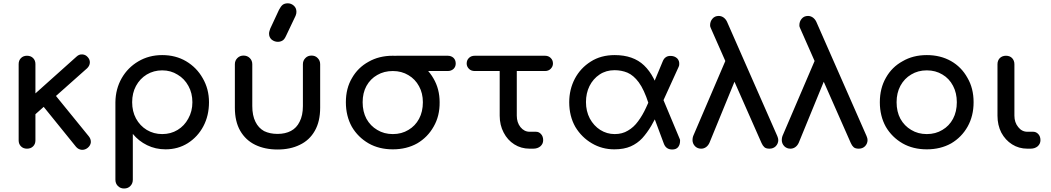

<svg xmlns="http://www.w3.org/2000/svg" viewBox="-20 -875 6186 1130"><path d="M185.5 -200.2Q170.9 -216.8 124 -267.6Q201.2 -336.9 430.7 -542Q445.3 -555.7 462.9 -554.7Q463.9 -554.7 464.8 -554.7Q483.4 -553.7 496.1 -539.1Q509.8 -524.4 508.8 -505.9Q507.8 -488.3 493.2 -473.6Q390.6 -382.8 185.5 -200.2ZM138.7 0Q117.2 0 103.5 -13.7Q89.8 -27.3 89.8 -48.8Q89.8 -198.2 89.8 -498Q89.8 -519.5 103.5 -533.2Q117.2 -546.9 138.7 -546.9Q161.1 -546.9 174.8 -533.2Q188.5 -519.5 188.5 -498Q188.5 -348.6 188.5 -48.8Q188.5 -27.3 174.8 -13.7Q161.1 0 138.7 0ZM496.1 -4.9Q481.4 6.8 464.8 6.8Q462.9 6.8 460.9 6.8Q441.4 4.9 427.7 -10.7Q360.4 -94.7 224.6 -261.7Q242.2 -278.3 294.9 -328.1Q346.7 -263.7 502.9 -72.3Q514.6 -57.6 514.6 -41Q514.6 -39.1 514.6 -37.1Q512.7 -18.6 496.1 -4.9Z M710 234.4Q688.5 234.4 673.8 219.7Q659.2 205.1 659.2 182.6Q659.2 31.2 659.2 -273.4Q660.2 -351.6 696.3 -415Q732.4 -477.5 793.9 -513.7Q856.4 -550.8 934.6 -550.8Q1013.7 -550.8 1075.2 -514.6Q1137.7 -477.5 1172.9 -415Q1210 -351.6 1210 -273.4Q1210 -194.3 1176.8 -131.8Q1143.6 -69.3 1085 -32.2Q1027.3 3.9 954.1 3.9Q895.5 3.9 845.7 -20.5Q795.9 -44.9 761.7 -86.9Q761.7 2.9 761.7 182.6Q761.7 205.1 747.1 219.7Q733.4 234.4 710 234.4ZM934.6 -85.9Q985.4 -85.9 1025.4 -110.4Q1065.4 -134.8 1087.9 -176.8Q1112.3 -219.7 1112.3 -273.4Q1112.3 -327.1 1088.9 -369.1Q1065.4 -412.1 1025.4 -435.5Q985.4 -460.9 934.6 -460.9Q884.8 -460.9 843.8 -436.5Q803.7 -412.1 780.3 -369.1Q757.8 -327.1 757.8 -273.4Q757.8 -219.7 780.3 -177.7Q803.7 -134.8 843.8 -110.4Q884.8 -85.9 934.6 -85.9Z M1613.3 4.9Q1539.1 4.9 1482.4 -22.5Q1425.8 -49.8 1393.6 -105.5Q1362.3 -160.2 1362.3 -241.2Q1362.3 -326.2 1362.3 -497.1Q1362.3 -518.6 1377 -533.2Q1391.6 -547.9 1413.1 -547.9Q1435.5 -547.9 1450.2 -533.2Q1464.8 -518.6 1464.8 -497.1Q1464.8 -415 1464.8 -251Q1464.8 -195.3 1483.4 -158.2Q1501 -122.1 1534.2 -103.5Q1568.4 -86.9 1613.3 -86.9Q1659.2 -86.9 1692.4 -104.5Q1725.6 -122.1 1743.2 -158.2Q1762.7 -195.3 1762.7 -251Q1762.7 -333 1762.7 -497.1Q1762.7 -518.6 1777.3 -533.2Q1791 -547.9 1813.5 -547.9Q1835.9 -547.9 1849.6 -533.2Q1864.3 -518.6 1864.3 -497.1Q1864.3 -412.1 1864.3 -241.2Q1864.3 -160.2 1833 -105.5Q1801.8 -49.8 1744.1 -22.5Q1688.5 4.9 1613.3 4.9ZM1615.2 -628.9Q1595.7 -628.9 1579.1 -641.6Q1563.5 -655.3 1563.5 -676.8Q1563.5 -683.6 1565.4 -690.4Q1566.4 -696.3 1570.3 -706.1Q1587.9 -743.2 1622.1 -817.4Q1632.8 -837.9 1643.6 -846.7Q1655.3 -855.5 1673.8 -855.5Q1693.4 -855.5 1709 -841.8Q1724.6 -828.1 1724.6 -805.7Q1724.6 -800.8 1723.6 -794.9Q1722.7 -789.1 1719.7 -782.2Q1701.2 -742.2 1663.1 -663.1Q1653.3 -641.6 1641.6 -635.7Q1629.9 -628.9 1615.2 -628.9Z M2292 3.9Q2210.9 3.9 2149.4 -31.2Q2086.9 -67.4 2050.8 -128.9Q2015.6 -192.4 2015.6 -273.4Q2015.6 -355.5 2051.8 -416Q2086.9 -477.5 2149.4 -511.7Q2210.9 -546.9 2292 -546.9Q2372.1 -546.9 2434.6 -510.7Q2496.1 -474.6 2531.2 -413.1Q2567.4 -351.6 2567.4 -273.4Q2568.4 -192.4 2532.2 -129.9Q2497.1 -67.4 2435.5 -31.2Q2373 3.9 2292 3.9ZM2292 -85.9Q2343.8 -85.9 2383.8 -110.4Q2423.8 -133.8 2446.3 -175.8Q2468.8 -217.8 2468.8 -273.4Q2468.8 -326.2 2446.3 -367.2Q2423.8 -409.2 2383.8 -432.6Q2343.8 -457 2292 -457Q2240.2 -457 2200.2 -433.6Q2160.2 -411.1 2136.7 -369.1Q2114.3 -328.1 2114.3 -273.4Q2114.3 -217.8 2136.7 -175.8Q2160.2 -133.8 2200.2 -110.4Q2240.2 -85.9 2292 -85.9ZM2314.5 -457Q2293 -457 2280.3 -469.7Q2267.6 -483.4 2267.6 -501Q2267.6 -521.5 2280.3 -534.2Q2293 -546.9 2314.5 -546.9Q2414.1 -546.9 2615.2 -546.9Q2635.7 -546.9 2649.4 -534.2Q2662.1 -521.5 2662.1 -501Q2662.1 -482.4 2649.4 -469.7Q2635.7 -457 2615.2 -457Q2514.6 -457 2314.5 -457Z M3096.7 0Q3046.9 0 3006.8 -25.4Q2966.8 -50.8 2944.3 -94.7Q2920.9 -138.7 2920.9 -194.3Q2920.9 -281.2 2920.9 -457Q2884.8 -457 2774.4 -457Q2752.9 -457 2740.2 -469.7Q2726.6 -483.4 2726.6 -501Q2726.6 -521.5 2740.2 -534.2Q2752.9 -546.9 2774.4 -546.9Q2912.1 -546.9 3187.5 -546.9Q3208 -546.9 3220.7 -534.2Q3234.4 -521.5 3234.4 -501Q3234.4 -483.4 3220.7 -469.7Q3208 -457 3187.5 -457Q3131.8 -457 3021.5 -457Q3021.5 -391.6 3021.5 -194.3Q3021.5 -154.3 3043 -127Q3065.4 -99.6 3096.7 -99.6Q3109.4 -99.6 3133.8 -99.6Q3152.3 -99.6 3164.1 -85.9Q3176.8 -72.3 3176.8 -49.8Q3176.8 -28.3 3160.2 -13.7Q3143.6 0 3118.2 0Q3111.3 0 3096.7 0Z M3595.7 3.9Q3523.4 3.9 3463.9 -31.2Q3403.3 -66.4 3366.2 -127.9Q3330.1 -191.4 3330.1 -273.4Q3330.1 -348.6 3363.3 -412.1Q3396.5 -474.6 3457 -512.7Q3516.6 -550.8 3597.7 -550.8Q3707 -550.8 3770.5 -490.2Q3835 -428.7 3865.2 -309.6Q3842.8 -295.9 3796.9 -266.6Q3770.5 -348.6 3739.3 -390.6Q3709 -431.6 3672.9 -447.3Q3637.7 -461.9 3596.7 -461.9Q3546.9 -461.9 3508.8 -436.5Q3470.7 -411.1 3449.2 -368.2Q3428.7 -326.2 3428.7 -274.4Q3428.7 -220.7 3451.2 -177.7Q3474.6 -134.8 3512.7 -110.4Q3551.8 -85.9 3597.7 -85.9Q3642.6 -85.9 3675.8 -106.4Q3710 -126 3735.4 -161.1Q3761.7 -196.3 3782.2 -241.2Q3803.7 -286.1 3822.3 -335Q3835 -296.9 3859.4 -221.7Q3835.9 -174.8 3812.5 -133.8Q3788.1 -92.8 3759.8 -61.5Q3731.4 -31.2 3692.4 -13.7Q3652.3 3.9 3595.7 3.9ZM3936.5 4.9Q3899.4 4.9 3886.7 -30.3Q3855.5 -113.3 3793.9 -279.3Q3811.5 -293 3864.3 -335Q3893.6 -266.6 3979.5 -59.6Q3981.4 -56.6 3982.4 -51.8Q3982.4 -46.9 3982.4 -44.9Q3982.4 -23.4 3970.7 -8.8Q3959 4.9 3936.5 4.9ZM3849.6 -208Q3835 -231.4 3792 -301.8Q3813.5 -354.5 3879.9 -512.7Q3886.7 -530.3 3898.4 -538.1Q3910.2 -546.9 3929.7 -545.9Q3951.2 -544.9 3965.8 -531.2Q3979.5 -516.6 3977.5 -495.1Q3977.5 -493.2 3976.6 -488.3Q3975.6 -483.4 3973.6 -480.5Q3932.6 -389.6 3849.6 -208Z M4508.8 0Q4488.3 0 4478.5 -8.8Q4468.8 -17.6 4461.9 -33.2Q4362.3 -257.8 4164.1 -708Q4162.1 -712.9 4160.2 -717.8Q4159.2 -721.7 4159.2 -725.6Q4159.2 -749 4172.9 -764.6Q4186.5 -781.2 4210 -781.2Q4225.6 -781.2 4239.3 -771.5Q4252 -761.7 4258.8 -747.1Q4357.4 -522.5 4554.7 -74.2Q4560.5 -60.5 4560.5 -50.8Q4560.5 -30.3 4545.9 -14.6Q4531.2 0 4508.8 0ZM4106.4 0Q4085 0 4070.3 -14.6Q4055.7 -30.3 4055.7 -50.8Q4055.7 -63.5 4059.6 -74.2Q4137.7 -255.9 4293 -619.1Q4304.7 -585 4339.8 -484.4Q4293.9 -371.1 4155.3 -34.2Q4147.5 -17.6 4134.8 -8.8Q4122.1 0 4106.4 0Z M5034.2 0Q5013.7 0 5003.9 -8.8Q4994.1 -17.6 4987.3 -33.2Q4887.7 -257.8 4689.5 -708Q4687.5 -712.9 4685.5 -717.8Q4684.6 -721.7 4684.6 -725.6Q4684.6 -749 4698.2 -764.6Q4711.9 -781.2 4735.4 -781.2Q4751 -781.2 4764.6 -771.5Q4777.3 -761.7 4784.2 -747.1Q4882.8 -522.5 5080.1 -74.2Q5085.9 -60.5 5085.9 -50.8Q5085.9 -30.3 5071.3 -14.6Q5056.6 0 5034.2 0ZM4631.8 0Q4610.4 0 4595.7 -14.6Q4581.1 -30.3 4581.1 -50.8Q4581.1 -63.5 4585 -74.2Q4663.1 -255.9 4818.4 -619.1Q4830.1 -585 4865.2 -484.4Q4819.3 -371.1 4680.7 -34.2Q4672.9 -17.6 4660.2 -8.8Q4647.5 0 4631.8 0Z M5434.6 3.9Q5353.5 3.9 5292 -31.2Q5229.5 -67.4 5193.4 -128.9Q5158.2 -192.4 5158.2 -273.4Q5158.2 -355.5 5194.3 -418Q5229.5 -480.5 5292 -514.6Q5353.5 -550.8 5434.6 -550.8Q5514.6 -550.8 5577.1 -515.6Q5638.7 -480.5 5673.8 -417Q5710 -355.5 5710 -273.4Q5710 -192.4 5674.8 -129.9Q5639.6 -67.4 5578.1 -31.2Q5515.6 3.9 5434.6 3.9ZM5434.6 -85.9Q5486.3 -85.9 5526.4 -110.4Q5566.4 -133.8 5588.9 -175.8Q5611.3 -217.8 5611.3 -273.4Q5611.3 -328.1 5588.9 -370.1Q5566.4 -413.1 5526.4 -436.5Q5486.3 -460.9 5434.6 -460.9Q5382.8 -460.9 5342.8 -436.5Q5302.7 -413.1 5279.3 -370.1Q5256.8 -328.1 5256.8 -273.4Q5256.8 -217.8 5279.3 -175.8Q5302.7 -133.8 5342.8 -110.4Q5382.8 -85.9 5434.6 -85.9Z M6026.4 0Q5976.6 0 5936.5 -25.4Q5896.5 -50.8 5873 -94.7Q5850.6 -138.7 5850.6 -194.3Q5850.6 -294.9 5850.6 -497.1Q5850.6 -518.6 5864.3 -533.2Q5878.9 -546.9 5900.4 -546.9Q5922.9 -546.9 5936.5 -533.2Q5950.2 -518.6 5950.2 -497.1Q5950.2 -396.5 5950.2 -194.3Q5950.2 -154.3 5972.7 -127Q5994.1 -99.6 6026.4 -99.6Q6038.1 -99.6 6060.5 -99.6Q6078.1 -99.6 6090.8 -85.9Q6103.5 -72.3 6103.5 -49.8Q6103.5 -28.3 6086.9 -13.7Q6070.3 0 6044.9 0Q6038.1 0 6026.4 0Z"/></svg>

Font: Abed
Style: Bold
Weight: 700
Designer: Johan Aakerlund
Version: Version 3.105